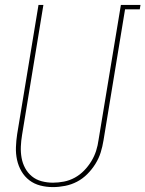

<svg xmlns="http://www.w3.org/2000/svg" viewBox="-20 -755 593 783"><path d="M196 8Q169 8 144 1.5Q119 -5 99.5 -20Q80 -35 67.5 -56.5Q55 -78 49.5 -103Q44 -128 45 -155Q46 -182 50 -208L137 -735H157L70 -205Q66 -181 65 -157.5Q64 -134 68 -111.5Q72 -89 82.5 -69.5Q93 -50 110 -36Q127 -22 149.5 -16Q172 -10 196 -10Q218 -10 241 -14.5Q264 -19 285 -30.5Q306 -42 323 -59.5Q340 -77 352.5 -97.5Q365 -118 372 -140Q379 -162 382 -185L473 -735H553L550 -717H490L402 -182Q398 -157 390.5 -133Q383 -109 369 -86.5Q355 -64 336 -45Q317 -26 294 -14Q271 -2 245.5 3Q220 8 196 8Z"/></svg>

Font: Iosevka Thin
Style: Italic
Weight: 100
Italic angle: -9°
Monospace: yes
Designer: Belleve Invis
Foundry: Belleve Invis
Version: Version 32.5.0; ttfautohint (v1.8.4)